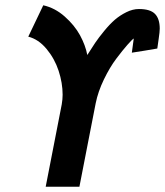

<svg xmlns="http://www.w3.org/2000/svg" viewBox="-20 -706 624 726"><path d="M310.1 -498Q326.7 -524.4 339.8 -543.9Q353 -563.5 374.3 -589.4Q395.5 -615.2 414.6 -631.6Q433.6 -647.9 457.8 -659.9Q481.9 -671.9 505.4 -671.9Q548.3 -671.9 566.2 -653.3Q584 -634.8 584 -597.7Q584 -585.9 580.1 -559.8Q576.2 -533.7 575.2 -525.4Q575.2 -524.9 575 -523.9Q574.7 -522.9 574.7 -522.5Q558.6 -519.5 526.6 -514.4Q494.6 -509.3 478.5 -506.8Q480 -518.1 482.7 -537.8Q485.4 -557.6 485.8 -560.5Q480 -557.1 461.9 -536.6Q443.8 -516.1 419.7 -484.1Q395.5 -452.1 373 -405.8Q350.6 -359.4 341.8 -315.4Q331.5 -262.7 311 -157.7Q290.5 -52.7 280.3 0H152.8Q163.1 -51.8 183.1 -155.5Q203.1 -259.3 213.4 -311Q216.8 -330.6 216.8 -347.7Q216.8 -392.1 201.7 -438.2Q186.5 -484.4 156 -521Q125.5 -557.6 86.9 -567.4Q96.2 -586.9 115.2 -626.5Q134.3 -666 143.6 -686Q187.5 -676.3 224.6 -643.6Q261.7 -610.8 282.5 -572.8Q303.2 -534.7 310.1 -498Z"/></svg>

Font: Fantasque Sans Mono
Style: Bold Italic
Weight: 700
Italic angle: -11°
Monospace: yes
Designer: Jany Belluz
Version: Version 1.7.1